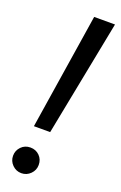

<svg xmlns="http://www.w3.org/2000/svg" viewBox="-140 -742 497 788"><g transform="rotate(20 109.0 -347.5)"><path d="M48 -194 127 -700H218L119 -194ZM65 5Q42 5 25.5 -11.5Q9 -28 9 -51Q9 -74 25 -90.5Q41 -107 65 -107Q89 -107 105 -91Q121 -75 121 -51Q121 -28 104.5 -11.5Q88 5 65 5Z"/></g></svg>

Font: DM Sans 36pt
Style: Italic
Weight: 400
Italic angle: -10°
Designer: Colophon Foundry, Jonny Pinhorn
Foundry: Colophon Foundry
Version: Version 4.004;gftools[0.9.30]